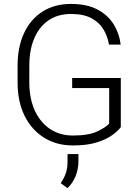

<svg xmlns="http://www.w3.org/2000/svg" viewBox="-20 -741 724 991"><path d="M603.5 -338.4V-85Q591.3 -67.4 561.5 -45.2Q531.7 -22.9 481.4 -6.6Q431.2 9.8 356.4 9.8Q272.5 9.8 208 -30Q143.6 -69.8 107.2 -142.8Q70.8 -215.8 70.8 -315.4V-401.4Q70.8 -499 104.5 -570.8Q138.2 -642.6 200 -681.6Q261.7 -720.7 346.7 -720.7Q425.8 -720.7 480 -693.4Q534.2 -666 564.7 -618.4Q595.2 -570.8 603 -510.7H542.5Q535.6 -553.2 513.9 -589.4Q492.2 -625.5 451.7 -647.2Q411.1 -668.9 346.7 -668.9Q277.8 -668.9 229.7 -635.5Q181.6 -602.1 156.5 -542.2Q131.3 -482.4 131.3 -402.3V-315.4Q131.3 -232.9 159.4 -171.1Q187.5 -109.4 238 -75.4Q288.6 -41.5 356.4 -41.5Q438 -41.5 483.2 -63.2Q528.3 -85 543.5 -103.5V-286.6H352.5V-338.4ZM384.8 54.2V92.8Q384.8 131.3 370.1 168Q355.5 204.6 328.1 230L293.5 204.6Q311 178.7 319.8 152.6Q328.6 126.5 328.6 93.8V54.2Z"/></svg>

Font: Vazirmatn UI ExtraLight
Style: Regular
Weight: 200
Designer: Saber Rastikerdar
Foundry: Saber Rastikerdar
Version: Version 33.003